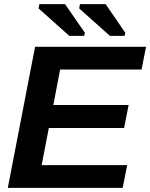

<svg xmlns="http://www.w3.org/2000/svg" viewBox="-20 -916 732 936"><path d="M578 0H18L151 -688H692L670 -577H273L240 -404H607L585 -292H218L183 -111H600ZM587 -741H516L366 -875L370 -896H495L591 -756ZM390 -741H318L168 -875L172 -896H297L394 -756Z"/></svg>

Font: Libra Sans
Style: Bold Italic
Weight: 700
Italic angle: -12°
Foundry: Context Ltd
Version: Version 1.002